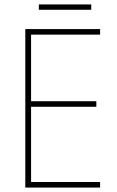

<svg xmlns="http://www.w3.org/2000/svg" viewBox="-20 -938 528 865"><path d="M431 -93H94V-807H431V-782H120V-482H414V-457H120V-118H431ZM391 -918V-894H155V-918Z"/></svg>

Font: Noto Sans Telugu UI SemiCondensed Thin
Style: Regular
Weight: 100
Width: 4
Designer: Jelle Bosma - Monotype Design Team
Foundry: Monotype Imaging Inc.
Version: Version 2.005; ttfautohint (v1.8.4.7-5d5b)